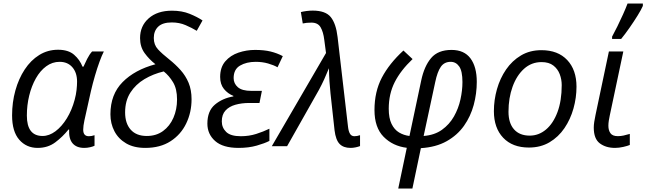

<svg xmlns="http://www.w3.org/2000/svg" viewBox="-20 -826 3653 1085"><path d="M192.9 9.8Q128.9 9.8 88.6 -36.6Q48.3 -83 48.3 -173.8Q48.3 -248 66.9 -314.7Q85.4 -381.3 119.6 -433.3Q153.8 -485.4 201.7 -515.1Q249.5 -544.9 308.1 -544.9Q366.2 -544.9 398.7 -516.6Q431.2 -488.3 446.3 -449.2H451.7Q459.5 -467.3 472.4 -492.9Q485.4 -518.6 500.5 -535.2H566.9Q555.7 -513.7 542.5 -477.5Q529.3 -441.4 516.6 -397.9Q503.9 -354.5 493.7 -310.5L457 -145.5Q453.6 -130.4 451.9 -116.5Q450.2 -102.5 450.2 -93.3Q450.2 -56.2 481.9 -56.2Q497.6 -56.2 514.2 -62V-2.4Q506.3 2 489.5 5.9Q472.7 9.8 456.1 9.8Q412.6 9.8 390.4 -15.9Q368.2 -41.5 370.6 -94.2H367.2Q334.5 -53.2 292.5 -21.7Q250.5 9.8 192.9 9.8ZM220.7 -57.6Q257.8 -57.6 293.5 -84.2Q329.1 -110.8 357.7 -157.2Q386.2 -203.6 401.9 -262.2Q409.7 -291 412.6 -317.4Q415.5 -343.8 415.5 -364.7Q415.5 -415.5 388.9 -446Q362.3 -476.6 316.9 -476.6Q275.4 -476.6 241.2 -451.4Q207 -426.3 182.6 -383.1Q158.2 -339.8 145 -285.6Q131.8 -231.4 131.8 -172.9Q131.8 -57.6 220.7 -57.6Z M800.8 9.8Q736.3 9.8 692.6 -15.9Q648.9 -41.5 626.5 -84.7Q604 -127.9 604 -180.2Q604 -292.5 672.9 -362.1Q741.7 -431.6 858.4 -462.9Q822.8 -490.7 797.1 -526.1Q771.5 -561.5 771.5 -610.8Q771.5 -679.2 820.3 -722.4Q869.1 -765.6 951.7 -765.6Q1008.3 -765.6 1051.5 -748Q1094.7 -730.5 1124.5 -710.4L1091.8 -651.9Q1064.5 -668.5 1029.1 -683.8Q993.7 -699.2 950.7 -699.2Q898.9 -699.2 874 -675.3Q849.1 -651.4 849.1 -611.3Q849.1 -572.8 872.6 -547.4Q896 -522 937 -489.7Q971.7 -461.9 1000.2 -430.2Q1028.8 -398.4 1045.7 -358.2Q1062.5 -317.9 1062.5 -265.1Q1062.5 -190.9 1032.2 -128.2Q1002 -65.4 943.6 -27.8Q885.3 9.8 800.8 9.8ZM809.6 -57.6Q862.8 -57.6 901.1 -85.4Q939.5 -113.3 960 -160.4Q980.5 -207.5 980.5 -264.2Q980.5 -323.7 958 -361.1Q935.5 -398.4 905.3 -422.4Q845.7 -408.2 796.1 -378.7Q746.6 -349.1 716.8 -302.7Q687 -256.3 687 -190.9Q687 -128.4 718.8 -93Q750.5 -57.6 809.6 -57.6Z M1328.1 9.8Q1239.7 9.8 1195.8 -29.1Q1151.9 -67.9 1151.9 -127.4Q1151.9 -198.7 1194.3 -234.6Q1236.8 -270.5 1298.8 -281.2V-284.2Q1267.1 -296.9 1245.6 -323.2Q1224.1 -349.6 1224.1 -391.1Q1224.1 -445.8 1253.2 -479.5Q1282.2 -513.2 1327.6 -528.6Q1373 -543.9 1421.4 -543.9Q1472.2 -543.9 1509 -534.9Q1545.9 -525.9 1578.1 -508.8L1548.3 -445.8Q1527.3 -458 1494.9 -467.3Q1462.4 -476.6 1425.3 -476.6Q1372.6 -476.6 1336.4 -455.3Q1300.3 -434.1 1300.3 -384.8Q1300.3 -354 1324 -333.3Q1347.7 -312.5 1399.9 -312.5H1460L1446.3 -244.1H1389.2Q1345.7 -244.1 1310.3 -234.1Q1274.9 -224.1 1254.2 -201.4Q1233.4 -178.7 1233.4 -140.1Q1233.4 -104.5 1258.3 -80.3Q1283.2 -56.2 1340.8 -56.2Q1387.2 -56.2 1427.7 -69.1Q1468.3 -82 1502.4 -98.6V-29.8Q1476.1 -16.1 1430.9 -3.2Q1385.7 9.8 1328.1 9.8Z M1960.9 9.8Q1920.9 9.8 1899.2 -12.5Q1877.4 -34.7 1870.6 -89.4L1847.7 -297.9Q1844.2 -328.6 1841.8 -366.5Q1839.4 -404.3 1838.9 -440.4Q1825.7 -407.7 1812 -377.7Q1798.3 -347.7 1782.7 -318.8L1602.5 0H1516.1L1822.3 -526.4L1812.5 -600.6Q1807.1 -645.5 1791.7 -671.9Q1776.4 -698.2 1739.7 -698.2Q1726.1 -698.2 1713.6 -697Q1701.2 -695.8 1690.9 -693.4L1680.2 -757.8Q1693.4 -761.2 1711.7 -763.7Q1730 -766.1 1747.1 -766.1Q1819.8 -766.1 1849.4 -729.2Q1878.9 -692.4 1887.7 -616.7L1946.8 -108.4Q1949.7 -83.5 1958 -69.8Q1966.3 -56.2 1982.9 -56.2Q1988.8 -56.2 1997.8 -57.6Q2006.8 -59.1 2014.6 -62V-0.5Q2004.9 3.4 1990 6.6Q1975.1 9.8 1960.9 9.8Z M2230.5 239.3 2278.8 9.3Q2199.7 -0.5 2147.9 -53Q2096.2 -105.5 2096.2 -204.1Q2096.2 -307.6 2137.7 -387Q2179.2 -466.3 2259.8 -540.5L2311.5 -492.2Q2244.6 -428.7 2210.7 -362.1Q2176.8 -295.4 2176.8 -211.9Q2176.8 -158.7 2192.6 -126Q2208.5 -93.3 2235.1 -77.4Q2261.7 -61.5 2293.9 -57.6L2360.4 -371.6Q2377.4 -452.1 2416.3 -498Q2455.1 -543.9 2531.7 -543.9Q2603 -543.9 2638.7 -496.1Q2674.3 -448.2 2674.3 -363.3Q2674.3 -297.4 2657 -232.9Q2639.6 -168.5 2602.1 -115.2Q2564.5 -62 2504.2 -28.1Q2443.8 5.9 2358.4 11.2L2310.5 239.3ZM2374 -57.6Q2435.5 -62.5 2477.5 -92.5Q2519.5 -122.6 2545.2 -167.7Q2570.8 -212.9 2582 -263.9Q2593.3 -314.9 2593.3 -362.3Q2593.3 -424.3 2575 -450.4Q2556.6 -476.6 2526.9 -476.6Q2490.7 -476.6 2471.2 -448.7Q2451.7 -420.9 2439.5 -362.3Z M2968.8 7.8Q2876 7.8 2823.5 -47.6Q2771 -103 2771 -197.8Q2771 -260.7 2788.3 -322Q2805.7 -383.3 2839.8 -433.1Q2874 -482.9 2924.1 -512.7Q2974.1 -542.5 3039.6 -542.5Q3132.8 -542.5 3185.3 -486.8Q3237.8 -431.2 3237.8 -335.9Q3237.8 -273.9 3220.7 -212.9Q3203.6 -151.9 3169.7 -101.8Q3135.7 -51.8 3085.4 -22Q3035.2 7.8 2968.8 7.8ZM2973.6 -59.6Q3024.4 -59.6 3065.4 -94Q3106.4 -128.4 3130.4 -192.6Q3154.3 -256.8 3154.3 -345.2Q3154.3 -377 3143.1 -406.7Q3131.8 -436.5 3106.9 -455.8Q3082 -475.1 3040.5 -475.1Q2983.4 -475.1 2941.4 -437.3Q2899.4 -399.4 2876.5 -335.7Q2853.5 -272 2853.5 -194.3Q2853.5 -130.4 2884.8 -95Q2916 -59.6 2973.6 -59.6Z M3455.6 9.8Q3403.8 9.8 3369.6 -15.9Q3335.4 -41.5 3335.4 -105Q3335.4 -119.6 3338.1 -137.5Q3340.8 -155.3 3345.2 -175.8L3420.9 -535.2H3502.4L3425.8 -173.3Q3422.9 -159.7 3420.4 -144.5Q3418 -129.4 3418 -115.2Q3418 -89.8 3429.7 -73.2Q3441.4 -56.6 3471.2 -56.6Q3487.8 -56.6 3503.9 -60.1Q3520 -63.5 3539.1 -69.3V-6.8Q3526.9 -1.5 3502.2 4.2Q3477.5 9.8 3455.6 9.8ZM3439 -606V-619.1Q3452.6 -644 3469 -677.2Q3485.4 -710.4 3500.7 -744.6Q3516.1 -778.8 3526.4 -806.2H3612.8V-792.5Q3604 -772 3583 -738Q3562 -704.1 3537.1 -668.5Q3512.2 -632.8 3490.2 -606Z"/></svg>

Font: Open Sans
Style: Italic
Weight: 400
Italic angle: -12°
Designer: Monotype Design Team
Foundry: Monotype Imaging Inc.
Version: Version 3.000; ttfautohint (v1.8.4)